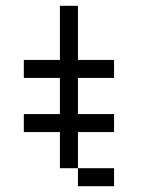

<svg xmlns="http://www.w3.org/2000/svg" viewBox="-20 -645 540 665"><path d="M375 0V-62.5H250V0ZM375 -187.5V-250H250Q250 -250 250 -375H375V-437.5H250V-625H187.5V-437.5H62.5V-375H187.5Q187.5 -375 187.5 -250H62.5V-187.5H187.5Q187.5 -187.5 187.5 -62.5H250Q250 -62.5 250 -187.5Z"/></svg>

Font: BFUnifontExMono
Style: Regular
Weight: 500
Version: Version 15.0.06